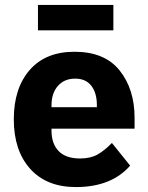

<svg xmlns="http://www.w3.org/2000/svg" viewBox="-20 -747 602 779"><path d="M134 -624V-727H440V-624ZM288 12Q169 12 102.5 -62Q36 -136 36 -263Q36 -389 100.5 -463Q165 -537 282 -537Q405 -537 465.5 -461Q526 -385 526 -269V-225H189V-217Q189 -164 218 -134Q247 -104 305 -104Q347 -104 375.5 -120Q404 -136 434 -167L508 -75Q432 12 288 12ZM285 -428Q241 -428 215 -398.5Q189 -369 189 -320V-312H373V-321Q373 -370 350.5 -399Q328 -428 285 -428Z"/></svg>

Font: Aneliza
Style: Bold
Weight: 700
Designer: Mike Abbink, Paul van der Laan, Pieter van Rosmalen
Foundry: Bold Monday
Version: Version 3.0